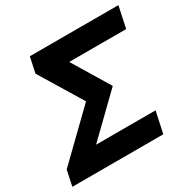

<svg xmlns="http://www.w3.org/2000/svg" viewBox="-188 -854 999 1005"><g transform="rotate(-30 311.0 -351.5)"><path d="M-30.8 0 -11.2 -93.3 254.9 -351.6 98.1 -609.4 118.2 -703.1H653.3L626 -574.2H281.7L416.5 -351.6L187 -128.9H546.4L519 0Z"/></g></svg>

Font: Schibsted Grotesk
Style: Bold Italic
Weight: 700
Italic angle: -12°
Designer: Bakken & Baeck AS, Henrik Kongsvoll
Foundry: Schibsted ASA
Version: Version 1.100;gftools[0.9.25]